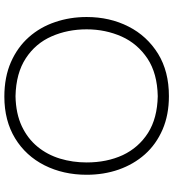

<svg xmlns="http://www.w3.org/2000/svg" viewBox="22 -788 777 860"><g transform="rotate(90 410.0 -358.5)"><path d="M413.3 10C485.2 10 547.6 -6.2 600 -38.1C652.4 -70 692.9 -114.3 721 -170C749 -225.7 763.3 -288.6 763.3 -358.6C763.3 -409.5 755.7 -457.6 740 -502.4C724.3 -546.7 701.9 -585.7 671.9 -619.5C641.9 -653.3 604.8 -679.5 561 -698.6C517.1 -717.6 467.1 -727.1 411 -727.1C337.1 -727.1 274.3 -711 221.4 -678.6C168.6 -645.7 127.6 -601.9 99.5 -546.2C71 -490.5 56.7 -427.6 56.7 -358.6C56.7 -308.6 64.3 -261.4 79.5 -217.1C94.3 -172.9 117.1 -133.3 147.1 -99.5C177.1 -65.7 214.3 -39 258.6 -19.5C302.9 0 354.8 10 413.3 10ZM411.4 -40C342.4 -41.4 285.7 -57.1 241.4 -86.2C197.1 -115.2 164.3 -153.8 143.3 -201.9C122.4 -249.5 111.9 -301.9 111.9 -358.6C111.9 -415.2 122.9 -467.6 144.3 -515.7C165.7 -563.3 199 -601.9 243.3 -631.4C287.6 -660.5 343.3 -675.7 411.4 -677.1C477.1 -675.7 531.9 -661.4 576.2 -633.3C620 -605.2 652.9 -567.6 675.2 -520.5C697.1 -472.9 708.1 -419 708.1 -358.6C708.1 -317.1 702.4 -277.1 691 -239.5C679.5 -201.9 661.9 -168.1 637.6 -138.6C613.3 -109 582.9 -85.7 545.7 -68.1C508.1 -50.5 463.3 -41 411.4 -40Z"/></g></svg>

Font: Pinar Light
Style: Regular
Weight: 300
Designer: Amin Abedi
Version: Version 2.00;September 9, 2021;FontCreator 13.0.0.2683 64-bi